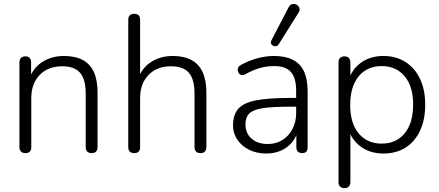

<svg xmlns="http://www.w3.org/2000/svg" viewBox="-20 -782 2257 988"><path d="M111 6Q96 6 88 -2Q80 -10 80 -25V-460Q80 -476 88 -484Q96 -492 111 -492Q125 -492 132.5 -484Q140 -476 140 -460V-366L129 -372Q149 -432 197.5 -463Q246 -494 309 -494Q367 -494 405.5 -473.5Q444 -453 463 -411Q482 -369 482 -306V-25Q482 -10 474 -2Q466 6 452 6Q437 6 429 -2Q421 -10 421 -25V-301Q421 -374 392 -407.5Q363 -441 300 -441Q228 -441 184.5 -396.5Q141 -352 141 -277V-25Q141 6 111 6Z M671 6Q656 6 648 -2Q640 -10 640 -25V-680Q640 -696 648 -703.5Q656 -711 671 -711Q685 -711 693 -703.5Q701 -696 701 -680V-372H689Q709 -432 757.5 -463Q806 -494 869 -494Q927 -494 965.5 -473Q1004 -452 1023 -410Q1042 -368 1042 -306V-25Q1042 -10 1034 -2Q1026 6 1012 6Q997 6 989 -2Q981 -10 981 -25V-301Q981 -374 952 -407.5Q923 -441 860 -441Q788 -441 744.5 -396.5Q701 -352 701 -277V-25Q701 6 671 6Z M1350 8Q1301 8 1262.5 -11Q1224 -30 1201.5 -63Q1179 -96 1179 -137Q1179 -191 1206 -222Q1233 -253 1297 -265.5Q1361 -278 1473 -278H1516V-233H1474Q1384 -233 1333.5 -225.5Q1283 -218 1263 -198Q1243 -178 1243 -142Q1243 -97 1274 -69Q1305 -41 1358 -41Q1401 -41 1433.5 -61.5Q1466 -82 1485 -118Q1504 -154 1504 -200V-314Q1504 -381 1477 -411.5Q1450 -442 1391 -442Q1353 -442 1317.5 -432Q1282 -422 1242 -400Q1231 -394 1222.5 -396Q1214 -398 1209.5 -404Q1205 -410 1203.5 -418.5Q1202 -427 1206 -435Q1210 -443 1220 -448Q1262 -471 1305.5 -482.5Q1349 -494 1390 -494Q1449 -494 1487.5 -474Q1526 -454 1544.5 -414Q1563 -374 1563 -311V-25Q1563 -10 1556 -2Q1549 6 1535 6Q1521 6 1513 -2Q1505 -10 1505 -25V-117H1515Q1506 -78 1483 -50Q1460 -22 1426 -7Q1392 8 1350 8ZM1414 -554Q1409 -546 1401 -544.5Q1393 -543 1385.5 -546.5Q1378 -550 1375 -557.5Q1372 -565 1377 -575L1465 -744Q1471 -756 1480 -759.5Q1489 -763 1498 -761Q1507 -759 1513.5 -752.5Q1520 -746 1521.5 -737Q1523 -728 1517 -718Z M1753 186Q1738 186 1730 178Q1722 170 1722 155V-460Q1722 -476 1730 -484Q1738 -492 1753 -492Q1767 -492 1775 -484Q1783 -476 1783 -460V-358L1772 -364Q1789 -424 1837 -459Q1885 -494 1953 -494Q2018 -494 2066.5 -463Q2115 -432 2141.5 -376Q2168 -320 2168 -243Q2168 -166 2141.5 -109.5Q2115 -53 2067 -22.5Q2019 8 1953 8Q1885 8 1837 -27Q1789 -62 1772 -120H1783V155Q1783 170 1775 178Q1767 186 1753 186ZM1944 -43Q1993 -43 2029.5 -66.5Q2066 -90 2086 -135Q2106 -180 2106 -243Q2106 -338 2062 -390Q2018 -442 1944 -442Q1895 -442 1858.5 -418.5Q1822 -395 1802 -350.5Q1782 -306 1782 -243Q1782 -147 1826 -95Q1870 -43 1944 -43Z"/></svg>

Font: Nunito ExtraLight Light
Style: Regular
Weight: 300
Version: Version 3.602